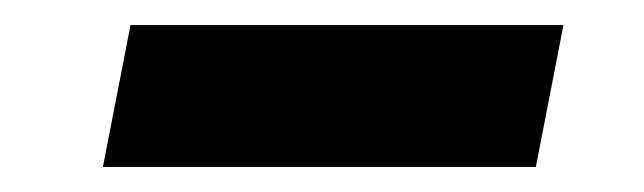

<svg xmlns="http://www.w3.org/2000/svg" viewBox="-20 -372 513 153"><path d="M62 -239H407L429 -352H84Z"/></svg>

Font: Uncut Sans
Style: Bold Italic
Weight: 700
Italic angle: -11°
Designer: Kasper Nordkvist
Foundry: UNCUT.wtf
Version: Version 1.304;Glyphs 3.2 (3246)